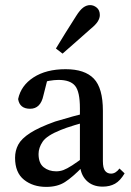

<svg xmlns="http://www.w3.org/2000/svg" viewBox="-20 -721 513 752"><path d="M161 11Q109 11 74 -17Q39 -45 39 -103Q39 -131 51.5 -154.5Q64 -178 98 -200Q132 -222 196 -245Q225 -254 265 -265Q305 -276 340 -283V-249Q309 -242 273 -231Q237 -220 218 -212Q163 -190 147 -166Q131 -142 131 -118Q131 -82 151 -66Q171 -50 200 -50Q215 -50 228.5 -55Q242 -60 263 -73.5Q284 -87 321 -115L333 -67H303Q264 -27 234.5 -8Q205 11 161 11ZM382 10Q342 10 318 -14.5Q294 -39 293 -81V-297Q293 -362 274 -385Q255 -408 209 -408Q193 -408 172.5 -404.5Q152 -401 126 -392L169 -422L150 -347Q139 -295 98 -295Q57 -295 51 -333Q62 -386 111.5 -418Q161 -450 237 -450Q312 -450 347.5 -413Q383 -376 383 -287V-90Q383 -63 391.5 -52Q400 -41 415 -41Q433 -41 448 -61L468 -42Q451 -13 430.5 -1.5Q410 10 382 10ZM199 -531Q217 -561 236 -591.5Q255 -622 278 -658Q293 -682 306 -691.5Q319 -701 333 -701Q347 -701 359 -691Q371 -681 371 -662Q371 -650 363 -637Q355 -624 334 -607Q304 -580 277.5 -557Q251 -534 225 -511Z"/></svg>

Font: Lisu Bosa Medium
Style: Regular
Weight: 500
Designer: David Morse, Annie Olsen, Victor Gaultney, Frank Grießhammer (Latin)
Foundry: SIL International
Version: Version 2.000